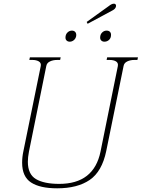

<svg xmlns="http://www.w3.org/2000/svg" viewBox="-20 -1011 768 1041"><path d="M450 -892 571 -979Q577 -984 584 -987.5Q591 -991 598 -991Q604 -991 607 -987Q610 -983 609 -977Q607 -963 589 -954L455 -882ZM335 -807Q335 -824 345.5 -834.5Q356 -845 370 -845Q382 -845 388.5 -837Q395 -829 393 -815Q390 -801 380 -793Q370 -785 358 -785Q348 -785 341.5 -791Q335 -797 335 -807ZM523 -807Q523 -824 533.5 -834.5Q544 -845 558 -845Q569 -845 575.5 -839Q582 -833 582 -822Q582 -805 571.5 -795Q561 -785 546 -785Q536 -785 529.5 -791Q523 -797 523 -807ZM100 -129Q100 -160 107 -192L201 -653Q204 -670 190.5 -678Q177 -686 156 -686H139L142 -700H309L306 -686H290Q268 -686 251 -678Q234 -670 231 -653L137 -189Q131 -158 131 -134Q131 -66 175 -40Q219 -14 301 -14Q489 -14 525 -189L619 -653Q622 -670 609 -678Q596 -686 574 -686H558L561 -700H728L725 -686H708Q687 -686 670 -678Q653 -670 650 -653L556 -192Q533 -81 466.5 -35.5Q400 10 290 10Q197 10 148.5 -21.5Q100 -53 100 -129Z"/></svg>

Font: Taviraj Thin
Style: Italic
Weight: 250
Italic angle: -12°
Designer: Katatrad Team
Foundry: CadsonDemak
Version: Version 1.001